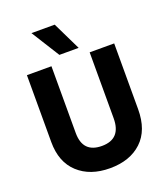

<svg xmlns="http://www.w3.org/2000/svg" viewBox="-161 -1010 990 1133"><g transform="rotate(-20 334.0 -444.0)"><path d="M608 -261Q608 -129 534 -59.5Q460 10 334 10Q210 10 135 -59Q60 -128 60 -254V-674H214V-255Q214 -130 334 -130Q454 -130 454 -260V-674H608ZM402 -721H281L170 -898H316Z"/></g></svg>

Font: Hind Siliguri
Style: Bold
Weight: 700
Designer: Jyotish Sonowal
Foundry: Indian Type Foundry
Version: Version 1.001;PS 1.0;hotconv 1.0.86;makeotf.lib2.5.63406; tt